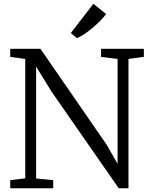

<svg xmlns="http://www.w3.org/2000/svg" viewBox="-20 -1003 803 1023"><path d="M34.5 0V-43L114.5 -53V-689Q101.5 -691 88 -692.8Q74.5 -694.5 61.2 -696.5Q48 -698.5 34.5 -700V-743H195.5L549.5 -230L606.5 -130V-689L518.5 -700V-743H746.5V-700L664.5 -689V0H612.5L254.5 -515L172.5 -648V-52L263.5 -43V0ZM389.5 -800 357.5 -827 477.5 -983 545.5 -928Q533 -911.5 514 -892.2Q495 -873 473 -854.5Q451 -836 429.5 -821.5Q408 -807 390.5 -800Z"/></svg>

Font: Merriweather Light
Style: Regular
Weight: 300
Designer: Eben Sorkin
Foundry: Eben Sorkin
Version: Version 2.100